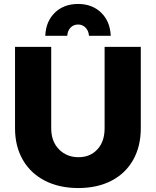

<svg xmlns="http://www.w3.org/2000/svg" viewBox="-20 -938 789 971"><path d="M377 -143Q436 -143 472.5 -182.5Q509 -222 509 -289V-701H692V-289Q692 -198 653.5 -129.5Q615 -61 543.5 -24Q472 13 376 13Q280 13 207.5 -24Q135 -61 95.5 -129.5Q56 -198 56 -289V-701H239V-289Q239 -223 278 -183Q317 -143 377 -143ZM209 -757Q212 -830 257.5 -874Q303 -918 375 -918Q446 -918 491.5 -874Q537 -830 540 -757H430Q428 -783 412.5 -798.5Q397 -814 375 -814Q352 -814 337 -798.5Q322 -783 320 -757Z"/></svg>

Font: Gontserrat
Style: Bold
Weight: 700
Designer: Julieta Ulanovsky
Foundry: Julieta Ulanovsky
Version: Version 6.001